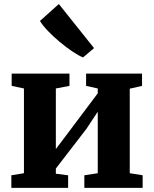

<svg xmlns="http://www.w3.org/2000/svg" viewBox="-20 -910 746 930"><path d="M35 0V-61L96 -71V-481.5L36.5 -494V-553.5H316.5V-494L250.5 -481.5V-188L306 -261.5L453.5 -458V-481.5L397 -494V-553.5H668V-494L608.5 -480.5V-71L671 -61V0H388.5V-61L453.5 -71V-369L399 -286.5L250.5 -93.5V-68.5L310 -61V0ZM381.5 -632Q361 -640.5 331 -660.5Q301 -680.5 269.5 -706.8Q238 -733 212.2 -760Q186.5 -787 173.5 -808.5L265 -890.5L435.5 -677L382.5 -632Z"/></svg>

Font: Merriweather 24pt ExtraBold
Style: Regular
Weight: 800
Version: Version 2.100